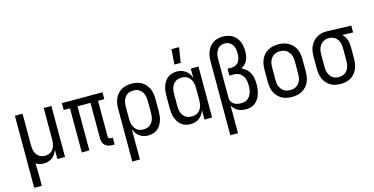

<svg xmlns="http://www.w3.org/2000/svg" viewBox="-90 -1215 3681 1891"><g transform="rotate(-15 1750.0 -269.5)"><path d="M64 215V-520H142V-200Q142 -183 144 -166.5Q146 -150 151 -134.5Q156 -119 165.5 -105Q175 -91 188 -81Q201 -71 217 -66.5Q233 -62 250 -62Q267 -62 283 -66.5Q299 -71 312 -81Q325 -91 334.5 -105Q344 -119 349 -134.5Q354 -150 356 -166.5Q358 -183 358 -200V-520H436V0H358V-95Q350 -73 337.5 -53Q325 -33 306.5 -19Q288 -5 265 1.5Q242 8 219 8Q198 8 177 3Q156 -2 138 -14Q140 16 141 46.5Q142 77 142 107V215Z M940 8H919Q899 8 879 3Q859 -2 844 -15.5Q829 -29 822.5 -48Q816 -67 816 -87V-450H684V0H607V-450H543V-520H957V-450H893V-87Q893 -82 894.5 -77Q896 -72 900 -68.5Q904 -65 909 -63.5Q914 -62 919 -62H940Z M1064 215V-320Q1064 -347 1068 -373.5Q1072 -400 1082.5 -424.5Q1093 -449 1110.5 -469.5Q1128 -490 1151 -503.5Q1174 -517 1200.5 -522.5Q1227 -528 1254 -528Q1281 -528 1307.5 -522.5Q1334 -517 1357 -503.5Q1380 -490 1397.5 -469.5Q1415 -449 1425.5 -424.5Q1436 -400 1440 -373.5Q1444 -347 1444 -320V-200Q1444 -175 1441.5 -150.5Q1439 -126 1431 -102.5Q1423 -79 1410 -58Q1397 -37 1377.5 -21.5Q1358 -6 1334 1Q1310 8 1285 8Q1261 8 1238 1.5Q1215 -5 1196 -19Q1177 -33 1163.5 -53Q1150 -73 1142 -96V215ZM1254 -62Q1271 -62 1287.5 -66Q1304 -70 1317.5 -80Q1331 -90 1341 -104Q1351 -118 1356.5 -134Q1362 -150 1364 -166.5Q1366 -183 1366 -200V-320Q1366 -337 1364 -353.5Q1362 -370 1356.5 -386Q1351 -402 1341 -416Q1331 -430 1317.5 -440Q1304 -450 1287.5 -454Q1271 -458 1254 -458Q1237 -458 1220.5 -454Q1204 -450 1190.5 -440Q1177 -430 1167 -416Q1157 -402 1151.5 -386Q1146 -370 1144 -353.5Q1142 -337 1142 -320V-200Q1142 -183 1144 -166.5Q1146 -150 1151.5 -134Q1157 -118 1167 -104Q1177 -90 1190.5 -80Q1204 -70 1220.5 -66Q1237 -62 1254 -62Z M1715 8Q1690 8 1666 1Q1642 -6 1622.5 -21.5Q1603 -37 1590 -58Q1577 -79 1569 -102.5Q1561 -126 1558.5 -150.5Q1556 -175 1556 -200V-320Q1556 -345 1558.5 -369.5Q1561 -394 1569 -417.5Q1577 -441 1590 -462Q1603 -483 1622.5 -498.5Q1642 -514 1666 -521Q1690 -528 1715 -528Q1739 -528 1762 -521.5Q1785 -515 1804 -501Q1823 -487 1836.5 -467Q1850 -447 1858 -424V-520H1936V0H1858V-96Q1850 -73 1836.5 -53Q1823 -33 1804 -19Q1785 -5 1762 1.5Q1739 8 1715 8ZM1746 -62Q1763 -62 1779.5 -66Q1796 -70 1809.5 -80Q1823 -90 1833 -104Q1843 -118 1848.5 -134Q1854 -150 1856 -166.5Q1858 -183 1858 -200V-320Q1858 -337 1856 -353.5Q1854 -370 1848.5 -386Q1843 -402 1833 -416Q1823 -430 1809.5 -440Q1796 -450 1779.5 -454Q1763 -458 1746 -458Q1729 -458 1712.5 -454Q1696 -450 1682.5 -440Q1669 -430 1659 -416Q1649 -402 1643.5 -386Q1638 -370 1636 -353.5Q1634 -337 1634 -320V-200Q1634 -183 1636 -166.5Q1638 -150 1643.5 -134Q1649 -118 1659 -104Q1669 -90 1682.5 -80Q1696 -70 1712.5 -66Q1729 -62 1746 -62ZM1712 -600 1723 -754H1801L1776 -600Z M2064 215V-535Q2064 -561 2067.5 -587Q2071 -613 2080.5 -637Q2090 -661 2106 -682Q2122 -703 2143.5 -717Q2165 -731 2190.5 -737Q2216 -743 2242 -743Q2267 -743 2292 -738Q2317 -733 2338.5 -720Q2360 -707 2376.5 -687.5Q2393 -668 2402.5 -645Q2412 -622 2416 -597Q2420 -572 2420 -547Q2420 -524 2416.5 -501Q2413 -478 2403 -457Q2393 -436 2376.5 -419.5Q2360 -403 2340 -392Q2366 -381 2387.5 -361.5Q2409 -342 2422 -317Q2435 -292 2439.5 -264Q2444 -236 2444 -208Q2444 -183 2441 -157.5Q2438 -132 2430.5 -108Q2423 -84 2410 -62Q2397 -40 2377.5 -23.5Q2358 -7 2333.5 0.5Q2309 8 2284 8Q2262 8 2241 4.5Q2220 1 2201 -9Q2182 -19 2166.5 -34Q2151 -49 2142 -69V215ZM2253 -62Q2270 -62 2287.5 -67Q2305 -72 2318.5 -83Q2332 -94 2341.5 -109.5Q2351 -125 2356.5 -141.5Q2362 -158 2364 -176Q2366 -194 2366 -211Q2366 -229 2364 -246.5Q2362 -264 2356.5 -280.5Q2351 -297 2340.5 -311.5Q2330 -326 2316 -336Q2302 -346 2285 -350.5Q2268 -355 2250 -355H2207V-425H2250Q2271 -425 2291 -435Q2311 -445 2322.5 -463Q2334 -481 2338 -502.5Q2342 -524 2342 -545Q2342 -561 2340.5 -576Q2339 -591 2334 -605.5Q2329 -620 2320.5 -633Q2312 -646 2299.5 -655.5Q2287 -665 2272 -669Q2257 -673 2242 -673Q2226 -673 2210.5 -668Q2195 -663 2182.5 -652.5Q2170 -642 2162 -628Q2154 -614 2149.5 -598.5Q2145 -583 2143.5 -567Q2142 -551 2142 -535V-137Q2144 -118 2154.5 -102.5Q2165 -87 2181 -77.5Q2197 -68 2215.5 -65Q2234 -62 2253 -62Z M2750 8Q2723 8 2696.5 2.5Q2670 -3 2646.5 -16Q2623 -29 2604.5 -49.5Q2586 -70 2575 -94.5Q2564 -119 2560 -146Q2556 -173 2556 -200V-320Q2556 -347 2560 -374Q2564 -401 2575 -425.5Q2586 -450 2604.5 -470.5Q2623 -491 2646.5 -504Q2670 -517 2696.5 -522.5Q2723 -528 2750 -528Q2777 -528 2803.5 -522.5Q2830 -517 2853.5 -504Q2877 -491 2895.5 -470.5Q2914 -450 2925 -425.5Q2936 -401 2940 -374Q2944 -347 2944 -320V-200Q2944 -173 2940 -146Q2936 -119 2925 -94.5Q2914 -70 2895.5 -49.5Q2877 -29 2853.5 -16Q2830 -3 2803.5 2.5Q2777 8 2750 8ZM2750 -62Q2767 -62 2784 -66Q2801 -70 2815 -79.5Q2829 -89 2839.5 -103Q2850 -117 2856 -133Q2862 -149 2864 -166Q2866 -183 2866 -200V-320Q2866 -337 2864 -354Q2862 -371 2856 -387Q2850 -403 2839.5 -417Q2829 -431 2815 -440.5Q2801 -450 2784 -454Q2767 -458 2750 -458Q2733 -458 2716 -454Q2699 -450 2685 -440.5Q2671 -431 2660.5 -417Q2650 -403 2644 -387Q2638 -371 2636 -354Q2634 -337 2634 -320V-200Q2634 -183 2636 -166Q2638 -149 2644 -133Q2650 -117 2660.5 -103Q2671 -89 2685 -79.5Q2699 -70 2716 -66Q2733 -62 2750 -62Z M3246 8Q3219 8 3192.5 2.5Q3166 -3 3143 -16.5Q3120 -30 3102.5 -50.5Q3085 -71 3074.5 -95.5Q3064 -120 3060 -146.5Q3056 -173 3056 -200V-320Q3056 -346 3059.5 -371.5Q3063 -397 3073 -420.5Q3083 -444 3099.5 -464.5Q3116 -485 3137.5 -499Q3159 -513 3184 -520.5Q3209 -528 3235 -528H3250L3494 -520V-450L3384 -454Q3398 -441 3408 -425.5Q3418 -410 3424.5 -392.5Q3431 -375 3433.5 -356.5Q3436 -338 3436 -320V-200Q3436 -173 3432 -146.5Q3428 -120 3417.5 -95.5Q3407 -71 3389.5 -50.5Q3372 -30 3349 -16.5Q3326 -3 3299.5 2.5Q3273 8 3246 8ZM3246 -62Q3263 -62 3279.5 -66Q3296 -70 3309.5 -80Q3323 -90 3333 -104Q3343 -118 3348.5 -134Q3354 -150 3356 -166.5Q3358 -183 3358 -200V-320Q3358 -344 3354 -367.5Q3350 -391 3337.5 -411Q3325 -431 3304 -443.5Q3283 -456 3259 -458H3242Q3217 -458 3194.5 -446Q3172 -434 3158 -414Q3144 -394 3139 -369.5Q3134 -345 3134 -320V-200Q3134 -183 3136 -166.5Q3138 -150 3143.5 -134Q3149 -118 3159 -104Q3169 -90 3182.5 -80Q3196 -70 3212.5 -66Q3229 -62 3246 -62Z"/></g></svg>

Font: HulyMono
Style: Regular
Weight: 400
Monospace: yes
Designer: Belleve Invis
Foundry: Belleve Invis
Version: Version 33.2.5; ttfautohint (v1.8.4)